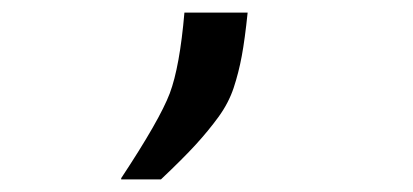

<svg xmlns="http://www.w3.org/2000/svg" viewBox="-20 -140 654 304"><path d="M171.9 144V142.1Q232.9 49.8 248.8 7.8Q264.6 -34.2 272 -120.1H372.1Q367.7 -77.6 362.8 -51.3Q357.9 -24.9 349.9 -0.7Q341.8 23.4 325.9 45.2Q310.1 66.9 290 88.9Q270 110.8 234.9 144Z"/></svg>

Font: IntelOne Mono Light
Style: Regular
Weight: 300
Designer: Fred Shallcrass
Foundry: Frere-Jones Type LLC
Version: Version 1.200;hotconv 1.1.0;makeotfexe 2.6.0;FJTRelease1.2